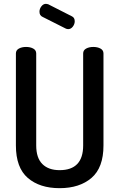

<svg xmlns="http://www.w3.org/2000/svg" viewBox="-20 -976 623 1002"><path d="M414 -217V-697Q414 -714 429.5 -722.5Q445 -731 467 -731Q489 -731 504.5 -722.5Q520 -714 520 -697V-217Q520 -101 457.5 -47.5Q395 6 291 6Q187 6 125 -47.5Q63 -101 63 -217V-697Q63 -714 78.5 -722.5Q94 -731 116 -731Q138 -731 153.5 -722.5Q169 -714 169 -697V-217Q169 -152 201 -120Q233 -88 291 -88Q414 -88 414 -217ZM323 -827 202 -888Q186 -895 186 -915Q186 -930 196 -943Q206 -956 220 -956Q221 -956 231 -954L355 -891Q370 -884 370 -865Q370 -850 360 -837Q350 -824 336 -824Q329 -824 323 -827Z"/></svg>

Font: AkaAcidDosis
Style: SemiBold
Weight: 600
Designer: Edgar Tolentino, Pablo Impallari, Igino Marini, Cyberella
Foundry: Edgar Tolentino, Pablo Impallari, Igino Marini, Cyberella
Version: Version 1.007